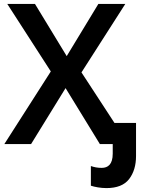

<svg xmlns="http://www.w3.org/2000/svg" viewBox="-20 -734 734 978"><path d="M522 224.1C575.2 224.1 613.8 209 637.7 178.2C661.1 147.5 672.9 108.4 672.9 61V-107.9H563L395 -365.2L618.2 -713.9H481L319.8 -448.2L158.2 -713.9H17.1L238.8 -370.1L2 0H138.2L314 -285.2L488.8 0H554.2V48.8C554.2 103.5 529.8 121.1 498 121.1C476.6 121.1 460.4 117.7 442.9 111.8V211.9C461.9 218.3 492.7 224.1 522 224.1Z"/></svg>

Font: Noto Reveo Sans
Style: Regular
Weight: 600
Designer: Monotype Design Team
Foundry: Monotype Imaging Inc.
Version: Version 2.007